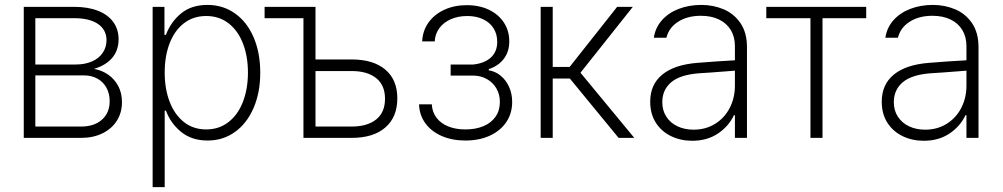

<svg xmlns="http://www.w3.org/2000/svg" viewBox="-20 -558 4057 777"><path d="M76.2 -530.3H280.3Q335.9 -530.3 376.5 -514.4Q417 -498.5 438.5 -468.8Q460 -439 460 -398.4Q459.5 -353 433.3 -323Q407.2 -293 360.4 -279.3Q392.6 -273.4 418.2 -255.6Q443.8 -237.8 458.7 -209.5Q473.6 -181.2 473.6 -144.5Q473.6 -102.5 453.1 -69.8Q432.6 -37.1 395 -18.6Q357.4 0 308.6 0H76.2ZM423.8 -148.4Q423.8 -179.2 410.9 -202.9Q397.9 -226.6 374.3 -239.7Q350.6 -252.9 320.3 -252.9H123V-45.9H308.6Q361.3 -45.9 392.6 -73.7Q423.8 -101.6 423.8 -148.4ZM411.1 -396.5Q410.2 -438.5 376 -461.4Q341.8 -484.4 280.3 -484.4H123V-296.9H286.1Q323.2 -296.9 351.6 -309.1Q379.9 -321.3 395.5 -344Q411.1 -366.7 411.1 -396.5Z M597.7 -530.3H645.5V-417H651.4Q671.4 -469.7 713.1 -503.9Q754.9 -538.1 819.3 -538.1Q882.8 -538.1 931.4 -503.4Q980 -468.8 1006.6 -406.5Q1033.2 -344.2 1033.2 -263.7Q1033.2 -183.6 1006.3 -121.3Q979.5 -59.1 931.2 -24.2Q882.8 10.7 820.3 10.7Q756.3 10.7 713.6 -23.7Q670.9 -58.1 651.4 -110.4H646.5V199.2H597.7ZM814.5 -34.2Q866.7 -34.2 905 -64.2Q943.4 -94.2 963.4 -146.7Q983.4 -199.2 983.4 -264.6Q983.4 -329.6 963.4 -381.6Q943.4 -433.6 905.3 -463.4Q867.2 -493.2 814.5 -493.2Q762.2 -493.2 724.4 -463.9Q686.5 -434.6 666.5 -382.8Q646.5 -331.1 646.5 -264.6Q646.5 -198.2 666.7 -145.8Q687 -93.3 724.9 -63.7Q762.7 -34.2 814.5 -34.2Z M1256.8 -317.4H1403.3Q1490.7 -317.4 1539.3 -276.4Q1587.9 -235.4 1587.9 -160.2Q1587.9 -84 1539.3 -42Q1490.7 0 1403.3 0H1208V-484.4H1050.8V-530.3H1256.8ZM1403.3 -45.9Q1466.3 -45.9 1502.2 -74.5Q1538.1 -103 1538.1 -158.2Q1538.1 -213.4 1502.2 -241.9Q1466.3 -270.5 1403.3 -270.5H1256.8V-45.9Z M1863.3 -34.2Q1904.8 -34.2 1936.3 -47.4Q1967.8 -60.5 1985.4 -85.7Q2002.9 -110.8 2002.9 -145.5Q2002.9 -176.3 1988.8 -200.4Q1974.6 -224.6 1950.4 -238Q1926.3 -251.5 1897.5 -252H1803.7V-296.9H1895.5Q1941.9 -302.2 1967 -325.7Q1992.2 -349.1 1992.2 -388.7Q1992.2 -419.9 1977.3 -443.6Q1962.4 -467.3 1934.8 -480.2Q1907.2 -493.2 1871.1 -493.2Q1834 -493.2 1804.4 -480.2Q1774.9 -467.3 1757.8 -443.8Q1740.7 -420.4 1739.3 -390.6H1688.5Q1690.4 -433.6 1714.1 -466.8Q1737.8 -500 1778.3 -518.6Q1818.8 -537.1 1869.1 -537.1Q1920.4 -537.1 1959.5 -518.1Q1998.5 -499 2019.8 -465.8Q2041 -432.6 2041 -390.6Q2041 -348.6 2018.6 -319.6Q1996.1 -290.5 1958 -278.3V-273.4Q1984.4 -269.5 2006.1 -251.7Q2027.8 -233.9 2040.3 -206.1Q2052.7 -178.2 2052.7 -145.5Q2052.7 -99.6 2029.1 -64.2Q2005.4 -28.8 1962.4 -9Q1919.4 10.7 1863.3 10.7Q1809.6 10.7 1767.6 -7.6Q1725.6 -25.9 1701.4 -59.1Q1677.2 -92.3 1675.8 -135.7H1727.5Q1729 -105 1746.1 -82Q1763.2 -59.1 1793.5 -46.6Q1823.7 -34.2 1863.3 -34.2Z M2168 -530.3H2216.8V-287.1H2285.2L2477.5 -530.3H2541L2329.1 -263.7L2546.9 0H2483.4L2286.1 -240.2H2216.8V0H2168Z M2802.7 -303.7Q2838.9 -306.6 2881.8 -309.6Q2924.8 -312.5 2954.1 -314V-371.1Q2954.1 -408.7 2937.5 -436.3Q2920.9 -463.9 2889.9 -479Q2858.9 -494.1 2816.4 -494.1Q2762.2 -494.1 2724.6 -470.2Q2687 -446.3 2676.8 -405.3H2626Q2631.8 -445.3 2658 -475.3Q2684.1 -505.4 2725.8 -521.7Q2767.6 -538.1 2818.4 -538.1Q2866.2 -538.1 2908.2 -520.5Q2950.2 -502.9 2976.6 -464.4Q3002.9 -425.8 3002.9 -367.2V0H2954.1V-91.8H2950.2Q2928.7 -46.4 2885 -17.3Q2841.3 11.7 2781.2 11.7Q2734.4 11.7 2695.6 -7.1Q2656.7 -25.9 2634 -61.5Q2611.3 -97.2 2611.3 -146.5Q2611.3 -216.3 2660.4 -256.3Q2709.5 -296.4 2802.7 -303.7ZM2787.1 -33.2Q2835.4 -33.2 2873.5 -56.6Q2911.6 -80.1 2932.9 -120.8Q2954.1 -161.6 2954.1 -211.9V-272L2921.9 -269.5Q2842.3 -263.2 2812.5 -261.7Q2733.4 -256.3 2696.8 -225.6Q2660.2 -194.8 2660.2 -144.5Q2660.2 -110.8 2676.8 -85.4Q2693.4 -60.1 2722.2 -46.6Q2751 -33.2 2787.1 -33.2Z M3081.1 -530.3H3485.4V-484.4H3308.6V0H3259.8V-484.4H3081.1Z M3739.7 -303.7Q3775.9 -306.6 3818.8 -309.6Q3861.8 -312.5 3891.1 -314V-371.1Q3891.1 -408.7 3874.5 -436.3Q3857.9 -463.9 3826.9 -479Q3795.9 -494.1 3753.4 -494.1Q3699.2 -494.1 3661.6 -470.2Q3624 -446.3 3613.8 -405.3H3563Q3568.8 -445.3 3595 -475.3Q3621.1 -505.4 3662.8 -521.7Q3704.6 -538.1 3755.4 -538.1Q3803.2 -538.1 3845.2 -520.5Q3887.2 -502.9 3913.6 -464.4Q3939.9 -425.8 3939.9 -367.2V0H3891.1V-91.8H3887.2Q3865.7 -46.4 3822 -17.3Q3778.3 11.7 3718.3 11.7Q3671.4 11.7 3632.6 -7.1Q3593.8 -25.9 3571 -61.5Q3548.3 -97.2 3548.3 -146.5Q3548.3 -216.3 3597.4 -256.3Q3646.5 -296.4 3739.7 -303.7ZM3724.1 -33.2Q3772.5 -33.2 3810.5 -56.6Q3848.6 -80.1 3869.9 -120.8Q3891.1 -161.6 3891.1 -211.9V-272L3858.9 -269.5Q3779.3 -263.2 3749.5 -261.7Q3670.4 -256.3 3633.8 -225.6Q3597.2 -194.8 3597.2 -144.5Q3597.2 -110.8 3613.8 -85.4Q3630.4 -60.1 3659.2 -46.6Q3688 -33.2 3724.1 -33.2Z"/></svg>

Font: Pretendard JP ExtraLight
Style: Regular
Weight: 200
Designer: Base glyphs from Inter by Rasmus Andersson; Hangeul glyphs from Noto Sans CJK(Source Han Sans) by Jang Soo-young and Kan
Foundry: Kil Hyung-jin
Version: Version 1.309